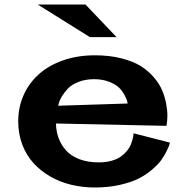

<svg xmlns="http://www.w3.org/2000/svg" viewBox="-20 -811 827 844"><path d="M146 -791H356L492.2 -647.9H375ZM226.1 -268.1Q226.6 -234.4 237.3 -204.8Q248 -175.3 269.5 -150.6Q291 -126 328.1 -111.6Q365.2 -97.2 414.1 -97.2Q444.8 -97.2 470.2 -104.2Q495.6 -111.3 511 -122.6Q526.4 -133.8 537.8 -147.5Q549.3 -161.1 554.7 -174.8Q560.1 -188.5 563 -199.7Q565.9 -210.9 566.4 -217.8L566.9 -225.1L727.1 -184.1Q726.1 -180.2 723.9 -172.9Q721.7 -165.5 711.7 -145.3Q701.7 -125 688 -106.2Q674.3 -87.4 647.7 -64.7Q621.1 -42 588.4 -25.6Q555.7 -9.3 505.6 2Q455.6 13.2 397 13.2Q342.8 13.2 293 1.2Q243.2 -10.7 200.9 -35.2Q158.7 -59.6 127.2 -94Q95.7 -128.4 77.9 -175.5Q60.1 -222.7 60.1 -277.8Q60.1 -339.4 83.7 -392.6Q107.4 -445.8 150.6 -484.6Q193.8 -523.4 257.3 -545.7Q320.8 -567.9 397 -567.9Q461.4 -567.9 513.4 -554.7Q565.4 -541.5 599.1 -520.3Q632.8 -499 657 -470.5Q681.2 -441.9 693.1 -413.1Q705.1 -384.3 710.7 -353.8Q716.3 -323.2 715.8 -300Q715.3 -276.9 711.9 -257.8ZM541 -356Q540.5 -360.4 538.8 -367.4Q537.1 -374.5 527.3 -393.1Q517.6 -411.6 503.2 -425.8Q488.8 -439.9 460 -451.4Q431.2 -462.9 394 -462.9Q355.5 -462.9 325 -450.9Q294.4 -439 278.3 -421.6Q262.2 -404.3 252 -387.2Q241.7 -370.1 238.8 -358.4L235.8 -346.2Z"/></svg>

Font: Sporting Grotesque
Style: Bold
Weight: 700
Designer: Lucas LE BIHAN
Foundry: Lucas LE BIHAN
Version: Version 2.002;PS 2.2;hotconv 1.0.88;makeotf.lib2.5.647800